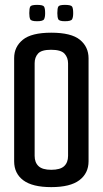

<svg xmlns="http://www.w3.org/2000/svg" viewBox="-20 -762 421 787"><path d="M190 5Q113 5 75.5 -23Q38 -51 38 -101V-524Q38 -570 73.5 -599Q109 -628 190 -628Q272 -628 307.5 -599Q343 -570 343 -523V-101Q343 -52 305.5 -23.5Q268 5 190 5ZM190 -66Q227 -66 243 -81Q259 -96 259 -123V-502Q259 -526 244.5 -542Q230 -558 189 -558Q150 -558 136 -542.5Q122 -527 122 -503V-123Q122 -96 138 -81Q154 -66 190 -66ZM246 -675Q223 -675 219 -683Q215 -691 215 -708Q215 -728 219 -735Q223 -742 246 -742Q271 -742 275.5 -735Q280 -728 280 -708Q280 -691 275.5 -683Q271 -675 246 -675ZM132 -675Q108 -675 104 -683Q100 -691 100 -708Q100 -728 104 -735Q108 -742 132 -742Q156 -742 160.5 -735Q165 -728 165 -708Q165 -691 160.5 -683Q156 -675 132 -675Z"/></svg>

Font: Smooch Sans SemiBold
Style: Bold
Weight: 600
Designer: Robert E. Leuschke
Foundry: Robert E. Leuschke
Version: Version 1.010; ttfautohint (v1.8.3)